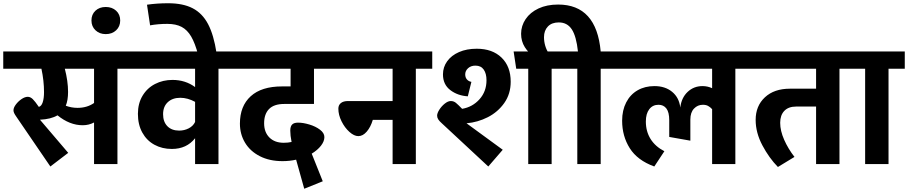

<svg xmlns="http://www.w3.org/2000/svg" viewBox="-40 -1010 5590 1182"><path d="M783 -587H683V0H539V-256Q507 -239 469 -239Q389 -239 314 -300Q273 -276 206 -273L380 -69L270 15L76 -269Q73 -274 62 -289.5Q51 -305 47 -314Q43 -323 43 -331Q43 -347 57.5 -366.5Q72 -386 92.5 -400Q113 -414 131 -414Q147 -414 161.5 -400Q176 -386 199 -352Q215 -356 223 -380.5Q231 -405 231 -443Q231 -513 215 -587H-20V-693H783ZM539 -587H359Q379 -510 379 -444Q379 -393 365 -359Q400 -346 437 -346Q496 -346 539 -376Z M523 -884Q523 -921 547.5 -944Q572 -967 611 -967Q650 -967 675 -944Q700 -921 700 -884Q700 -847 675 -823.5Q650 -800 611 -800Q573 -800 548 -823.5Q523 -847 523 -884Z M1405 -587H1305V0H1161V-159Q1109 -93 1018 -93Q958 -93 910.5 -119Q863 -145 836 -194Q809 -243 809 -309Q809 -373 837.5 -420.5Q866 -468 914.5 -493Q963 -518 1022 -518Q1101 -518 1161 -474V-587H743V-693H1405ZM1161 -259V-383Q1115 -408 1070 -408Q1022 -408 993 -381Q964 -354 964 -307Q964 -260 990.5 -233Q1017 -206 1063 -206Q1095 -206 1122 -220Q1149 -234 1161 -259Z M990 -863Q934 -863 884 -854L865 -981Q926 -990 995 -990Q1087 -990 1146.5 -959Q1206 -928 1241 -861.5Q1276 -795 1293 -684L1180 -672Q1161 -744 1137 -785Q1113 -826 1078 -844.5Q1043 -863 990 -863Z M1586 -251Q1586 -196 1618.5 -163.5Q1651 -131 1707 -131Q1733 -131 1755 -136Q1747 -176 1747 -206Q1747 -232 1758.5 -243.5Q1770 -255 1795 -255Q1826 -255 1864.5 -243.5Q1903 -232 1930 -211.5Q1957 -191 1957 -166Q1957 -140 1936 -113Q1915 -86 1879 -64L1947 106L1833 152L1783 -27Q1744 -18 1699 -18Q1619 -18 1559.5 -48.5Q1500 -79 1468.5 -131.5Q1437 -184 1437 -249Q1437 -357 1503.5 -417.5Q1570 -478 1696 -478H1749V-587H1365V-693H2023V-587H1893V-370H1710Q1647 -370 1616.5 -339Q1586 -308 1586 -251Z M2621 -587H2520V0H2377V-272H2255Q2242 -228 2218 -200Q2194 -172 2166 -172Q2140 -172 2111 -198Q2082 -224 2062.5 -263.5Q2043 -303 2043 -341Q2043 -363 2058.5 -375.5Q2074 -388 2103 -388H2377V-587H1983V-693H2621Z M2832 -251 3055 -88 2966 15 2681 -250Q2665 -264 2658 -275Q2651 -286 2651 -298Q2651 -313 2664.5 -334.5Q2678 -356 2698 -372Q2718 -388 2735 -388Q2753 -388 2766.5 -377Q2780 -366 2805 -340Q2869 -351 2912 -399Q2955 -447 2955 -516Q2955 -557 2938 -581.5Q2921 -606 2887 -606Q2859 -606 2841.5 -590Q2824 -574 2824 -552Q2824 -533 2834.5 -521Q2845 -509 2862 -506L2840 -417Q2777 -421 2732 -455.5Q2687 -490 2687 -552Q2687 -597 2713 -633Q2739 -669 2786 -689.5Q2833 -710 2895 -710Q2991 -710 3047.5 -655.5Q3104 -601 3104 -507Q3104 -432 3064.5 -376Q3025 -320 2963 -288.5Q2901 -257 2832 -251ZM3456 -587H3356V0H3212V-587H3138L3122 -693H3456Z M3758 -587H3658V0H3514V-587H3416V-693H3518Q3508 -787 3480 -829.5Q3452 -872 3400 -872Q3357 -872 3333 -847Q3309 -822 3309 -781Q3309 -727 3339 -679L3249 -661Q3214 -683 3191 -719.5Q3168 -756 3168 -802Q3168 -851 3196 -892.5Q3224 -934 3275.5 -958Q3327 -982 3396 -982Q3632 -982 3658 -693H3758Z M4587 -587H4487V0H4344V-338Q4332 -351 4319 -358Q4306 -365 4287 -365Q4255 -365 4232.5 -341.5Q4210 -318 4210 -274V-144L4080 -167V-270Q4080 -319 4062.5 -342Q4045 -365 4014 -365Q3978 -365 3957 -337.5Q3936 -310 3936 -262Q3936 -201 3965 -154.5Q3994 -108 4050 -79L3988 15Q3884 -23 3837 -97.5Q3790 -172 3790 -267Q3790 -331 3815 -379.5Q3840 -428 3885 -454Q3930 -480 3989 -480Q4055 -480 4098 -444.5Q4141 -409 4148 -348Q4155 -408 4193 -444Q4231 -480 4285 -480Q4316 -480 4344 -467V-587H3718V-693H4587Z M5228 -587H5128V0H4984V-354H4861Q4814 -354 4788.5 -327.5Q4763 -301 4763 -254Q4763 -205 4787.5 -149.5Q4812 -94 4851 -44L4749 18Q4695 -37 4653.5 -115Q4612 -193 4612 -272Q4612 -358 4669 -411Q4726 -464 4823 -464H4984V-587H4547V-693H5228Z M5530 -587H5430V0H5286V-587H5188V-693H5530Z"/></svg>

Font: FiraGOUPP
Style: Bold
Weight: 700
Designer: bBox Type
Foundry: bBox Type GmbH
Version: Version 1.001